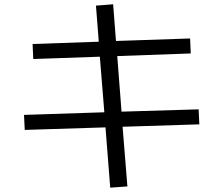

<svg xmlns="http://www.w3.org/2000/svg" viewBox="-20 -807 1040 894"><path d="M426.8 -780.8 506.8 -787.1 520 -616.2 865.2 -627.9 868.2 -558.1 525.9 -545.9 545.9 -287.1 904.8 -297.9 908.2 -228 550.8 -216.8 573.2 61 493.2 66.9 471.2 -213.9 95.2 -202.1 91.8 -272 465.8 -284.2 444.8 -543 134.8 -532.2 131.8 -602.1 439.9 -612.8Z"/></svg>

Font: WebKoruri
Style: Regular
Weight: 400
Foundry: lindwurm / mohemohe
Version: Version 1.00